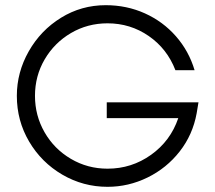

<svg xmlns="http://www.w3.org/2000/svg" viewBox="-20 -713 831 741"><path d="M45 -343Q45 -434 91 -515Q137 -596 215.5 -644.5Q294 -693 388 -693Q469 -693 539 -661.5Q609 -630 659 -573Q709 -516 731 -442H657Q625 -525 554 -574Q483 -623 395 -623Q318 -623 254 -585.5Q190 -548 152.5 -484Q115 -420 115 -343Q115 -267 152 -202.5Q189 -138 253.5 -100Q318 -62 395 -62Q488 -62 563 -115.5Q638 -169 668 -257H392V-318H746L739 -276Q724 -193 673.5 -128.5Q623 -64 549.5 -28Q476 8 395 8Q301 8 220.5 -39Q140 -86 92.5 -166.5Q45 -247 45 -343Z"/></svg>

Font: Teachers[wght]
Style: Regular
Weight: 400
Designer: Alfredo Marco Pradil & Chank Diesel
Version: Version 1.000;Glyphs 3.1.2 (3151)